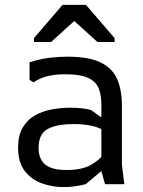

<svg xmlns="http://www.w3.org/2000/svg" viewBox="-20 -754 585 786"><path d="M410 0 395 -53V-325Q395 -365 384 -392.5Q373 -420 341 -435Q309 -450 246 -450Q209 -450 177.5 -443Q146 -436 117 -417L101 -427V-499Q145 -513 183.5 -517.5Q222 -522 255 -522Q342 -522 390.5 -499Q439 -476 459 -431.5Q479 -387 479 -322V-80L489 0ZM241 12Q197 12 154 -2.5Q111 -17 82.5 -52.5Q54 -88 54 -150Q54 -198 72 -230Q90 -262 120.5 -280Q151 -298 189 -305.5Q227 -313 267 -313Q291 -313 311.5 -311Q332 -309 352 -304L404 -267V-221Q378 -235 348.5 -240.5Q319 -246 281 -246Q211 -246 174.5 -225.5Q138 -205 138 -149Q138 -103 165 -80.5Q192 -58 252 -58Q314 -58 350.5 -78Q387 -98 407 -126L427 -81L331 0Q311 5 288 8.5Q265 12 241 12ZM236 -734H332L449 -598V-582H379L284 -668L189 -582H119V-598Z"/></svg>

Font: AR One Sans
Style: Regular
Weight: 400
Designer: Niteesh Yadav
Foundry: Niteesh Yadav
Version: Version 1.001;gftools[0.9.33]